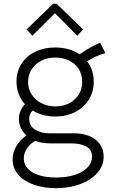

<svg xmlns="http://www.w3.org/2000/svg" viewBox="-20 -771 602 1005"><path d="M45.9 63.5Q46.4 25.9 66.2 -7.3Q85.9 -40.5 118.7 -62Q98.6 -79.6 88.6 -102.5Q78.6 -125.5 79.1 -148.4Q78.6 -189.9 110.4 -225.6Q89.4 -249 77.9 -279.1Q66.4 -309.1 66.4 -343.8Q66.4 -396.5 92.3 -437.3Q118.2 -478 164.3 -500.2Q210.4 -522.5 268.6 -522.5Q305.7 -522.5 338.6 -513.2Q371.6 -503.9 397 -486.8Q451.2 -524.9 503.9 -547.9L531.2 -493.2Q502.9 -484.9 481 -474.6Q459 -464.4 436 -450.2Q470.7 -404.8 470.7 -343.8Q470.7 -291 444.8 -249.3Q418.9 -207.5 373.3 -184.3Q327.6 -161.1 269.5 -161.1Q236.3 -161.1 206.1 -169.2Q175.8 -177.2 150.9 -192.4Q132.8 -174.3 132.8 -149.4Q132.8 -111.8 163.8 -92.5Q194.8 -73.2 238.3 -73.2H367.2Q415 -73.2 450.2 -57.9Q485.4 -42.5 503.9 -14.9Q522.5 12.7 522.5 48.8Q522.9 93.8 491.5 131.6Q460 169.4 402.8 191.7Q345.7 213.9 272.5 213.9Q206.1 213.9 154.8 195.1Q103.5 176.3 74.7 142.1Q45.9 107.9 45.9 63.5ZM410.2 -342.8Q410.2 -382.3 391.4 -410.9Q372.6 -439.5 340.6 -454.6Q308.6 -469.7 269.5 -469.7Q228 -469.7 195.8 -453.1Q163.6 -436.5 145.3 -407.5Q127 -378.4 127 -341.8Q127 -305.7 146 -276.4Q165 -247.1 197.8 -230.5Q230.5 -213.9 270.5 -213.9Q309.6 -213.9 341.3 -230Q373 -246.1 391.6 -275.4Q410.2 -304.7 410.2 -342.8ZM274.4 158.2Q330.1 158.2 372.8 144Q415.5 129.9 438.7 105Q461.9 80.1 461.9 48.8Q462.4 15.1 433.8 -2.4Q405.3 -20 355.5 -20.5H243.2Q198.7 -20.5 164.1 -33.7Q139.2 -20 121.8 5.1Q104.5 30.3 104.5 58.6Q104.5 90.3 126.5 112.8Q148.4 135.3 187 147Q225.6 158.7 274.4 158.2ZM119.1 -617.2 257.8 -751H276.4L415 -617.2L384.8 -584L269.5 -700.2H265.6L149.4 -584Z"/></svg>

Font: Reddit Sans Fudge Light
Style: Regular
Weight: 300
Designer: Stephen Hutchings
Foundry: Reddit
Version: Version 1.013